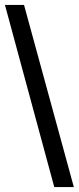

<svg xmlns="http://www.w3.org/2000/svg" viewBox="-20 -745 318 775"><path d="M199 10 0 -725H77L278 10Z"/></svg>

Font: Libra Sans
Style: Regular
Weight: 400
Foundry: Context Ltd
Version: Version 1.000; ttfautohint (v1.3)